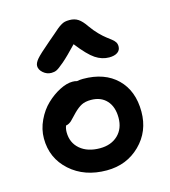

<svg xmlns="http://www.w3.org/2000/svg" viewBox="-107 -787 780 883"><g transform="rotate(-15 283.0 -345.0)"><path d="M163.1 -487.8Q141.1 -487.8 124 -502.7Q106.9 -517.6 106.9 -535.2Q106.9 -549.3 121.6 -566.9Q136.2 -584.5 190.9 -630.9Q204.1 -641.6 221.2 -656.7Q238.3 -671.9 245.4 -677.7Q252.4 -683.6 263.2 -690.4Q273.9 -697.3 283.2 -699.2Q292.5 -701.2 305.2 -701.2Q329.1 -701.2 346.2 -689.9Q363.3 -678.7 382.8 -649.9Q399.4 -626.5 417.7 -607.9Q436 -589.4 448.5 -580.1Q460.9 -570.8 471.4 -562.5Q481.9 -554.2 487.1 -545.9Q492.2 -537.6 492.2 -525.9Q492.2 -507.8 477.8 -497.8Q463.4 -487.8 438 -487.8Q403.8 -487.8 372.6 -508.5Q341.3 -529.3 294.9 -588.9Q251 -542.5 224.6 -520Q198.2 -497.6 187.5 -492.7Q176.8 -487.8 163.1 -487.8ZM293 11.2Q187.5 11.2 119.1 -50Q50.8 -111.3 50.8 -205.1Q50.8 -249 70.6 -290.8Q90.3 -332.5 120.1 -360.8Q149.9 -389.2 183.6 -406.5Q217.3 -423.8 245.1 -423.8Q257.3 -423.8 266.1 -420.9Q280.8 -423.8 294.9 -423.8Q397.9 -423.8 457 -366Q516.1 -308.1 516.1 -209Q516.1 -114.7 452.1 -51.8Q388.2 11.2 293 11.2ZM159.2 -206.1Q159.2 -155.8 194.6 -125.5Q230 -95.2 289.1 -95.2Q342.3 -95.2 374.8 -126.2Q407.2 -157.2 407.2 -209Q407.2 -261.2 379.9 -291Q352.5 -320.8 305.2 -320.8Q278.3 -320.8 260.5 -311.8Q242.7 -302.7 222.2 -282.2Q215.8 -275.9 205.6 -264.9Q195.3 -253.9 191.2 -250Q187 -246.1 179.9 -241.9Q172.9 -237.8 165 -236.8Q159.2 -223.6 159.2 -206.1Z"/></g></svg>

Font: Shantell Sans Irregular Bouncy
Style: Regular
Weight: 500
Designer: Stephen Nixon, Anya Danilova, Shantell Martin
Foundry: Arrow Type
Version: Version 1.006;[9816181b4]